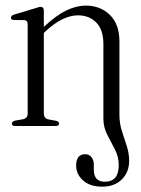

<svg xmlns="http://www.w3.org/2000/svg" viewBox="-20 -460 516 701"><path d="M357.5 -27V-298.5Q357.5 -351.5 331.5 -377.8Q305.5 -404 264.5 -404Q238 -404 208.8 -390.2Q179.5 -376.5 146.5 -346L140 -339.5V-46Q140 -27.5 157 -24L184.5 -19Q195.5 -16.5 195.5 -9Q195.5 0 184 0H35Q23.5 0 23.5 -9Q23.5 -16 34.5 -19.5L63.5 -24.5Q81 -28 81 -45.5V-371.5Q81 -385.5 69.5 -386.5L29.5 -387Q20 -387.5 20 -395.5Q20 -402.5 30.5 -406.5L107.5 -429.5Q114 -431.5 119 -433.2Q124 -435 127.5 -435Q140 -435 140 -421.5V-362Q184.5 -403.5 221.5 -421.5Q258.5 -439.5 293 -439.5Q346.5 -439.5 381.2 -405.5Q416 -371.5 416 -309V-42Q416 -10 424.8 17.8Q433.5 45.5 442.5 72.2Q451.5 99 451.5 127.5Q451.5 168.5 424.8 195Q398 221.5 353 221.5Q308.5 221.5 283.2 198.8Q258 176 258 145Q258 103 291 103Q305 103 313.8 113.5Q322.5 124 322.5 141.5V159Q322.5 203.5 362.5 203.5Q413.5 203.5 413.5 143Q413.5 112.5 399.5 85.5Q385.5 58.5 371.5 31.5Q357.5 4.5 357.5 -27Z"/></svg>

Font: Fraunces 144pt S050 Light
Style: Regular
Weight: 300
Version: Version 1.000; ttfautohint (v1.8.3)